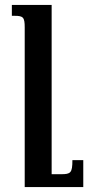

<svg xmlns="http://www.w3.org/2000/svg" viewBox="-20 -512 357 777"><path d="M317 136H273C273 188 266 193 227 193H189V-492H28V-448H39C74 -448 80 -442 80 -401V245H317Z"/></svg>

Font: Noto Serif Armenian Condensed SemiBold
Style: Regular
Weight: 600
Width: 3
Designer: Monotype Design Team
Foundry: Monotype Imaging Inc.
Version: Version 2.008